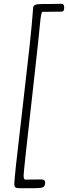

<svg xmlns="http://www.w3.org/2000/svg" viewBox="-20 -784 357 1008"><path d="M113 159 197 158Q217 158 217 174Q217 194 205.5 199Q194 204 165 204H82Q66 204 60.5 199.5Q55 195 55 179L58 143L64 82Q72 10 99.5 -227Q127 -464 135 -539Q143 -614 146.5 -652.5Q150 -691 151.5 -712Q153 -733 154 -743.5Q155 -754 165 -758.5Q175 -763 203 -763H243L298 -764H304Q317 -764 317 -743.5Q317 -723 304 -723L218 -722H203Q196 -722 190.5 -664Q185 -606 179.5 -555.5Q174 -505 154 -324Q104 115 104 137Q104 159 113 159Z"/></svg>

Font: Sorts Mill Goudy
Style: Italic
Weight: 400
Italic angle: -7.40001°
Version: Version 003.101